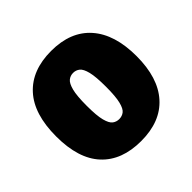

<svg xmlns="http://www.w3.org/2000/svg" viewBox="-126 -865 683 683"><g transform="rotate(-45 216.0 -523.0)"><path d="M216.5 -296.5Q119.5 -296.5 66.8 -353.2Q14 -410 14 -522Q14 -634.5 66.8 -692.2Q119.5 -750 216.5 -750Q314 -750 366.2 -690.8Q418.5 -631.5 418.5 -522Q418.5 -413 366.2 -354.8Q314 -296.5 216.5 -296.5ZM216.5 -407Q230.5 -407 241.2 -415Q252 -423 258.2 -447.8Q264.5 -472.5 264.5 -522Q264.5 -572.5 258.2 -597.5Q252 -622.5 241.2 -631Q230.5 -639.5 216.5 -639.5Q202.5 -639.5 191.8 -631Q181 -622.5 174.5 -597.5Q168 -572.5 168 -522Q168 -472.5 174.5 -447.8Q181 -423 191.8 -415Q202.5 -407 216.5 -407Z"/></g></svg>

Font: Encode Sans Condensed ExtraBold
Style: Regular
Weight: 800
Width: 3
Designer: Multiple Designers
Foundry: Impallari Type
Version: Version 3.000; ttfautohint (v1.8.3) -l 8 -r 50 -G 200 -x 14 